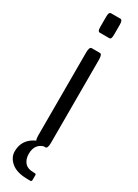

<svg xmlns="http://www.w3.org/2000/svg" viewBox="-227 -686 623 865"><g transform="rotate(30 84.0 -253.5)"><path d="M123 164.6Q103.5 164.6 101.6 164.1Q50.8 162.6 23.7 139.2Q-3.4 115.7 -3.4 84.5Q-3.4 42 24.4 15.6Q52.2 -10.7 100.1 -16.6L99.1 -0.5Q57.1 12.7 57.1 62.5Q57.1 89.8 71.5 107.2Q85.9 124.5 118.7 124.5Q130.9 124 130.9 129.4V156.2Q130.9 164.6 123 164.6ZM62 -569.8Q56.2 -569.8 53.2 -575Q50.3 -580.1 50.3 -594.7V-645.5Q50.3 -660.2 53.2 -665.5Q56.2 -670.9 62 -670.9H110.4Q121.6 -670.9 121.6 -645.5V-594.7Q121.6 -580.1 118.9 -575Q116.2 -569.8 110.4 -569.8ZM64.9 0Q52.7 0 52.7 -29.8V-461.9Q52.7 -491.2 64.9 -491.2H107.4Q119.1 -491.2 119.1 -461.9V-29.8Q119.1 0 107.4 0Z"/></g></svg>

Font: BenchNine
Style: Regular
Weight: 400
Designer: Vernon Adams
Foundry: Vernon Adams
Version: Version 1 ; ttfautohint (v0.92.18-e454-dirty) -l 8 -r 50 -G 